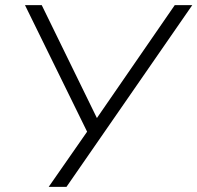

<svg xmlns="http://www.w3.org/2000/svg" viewBox="-20 -725 766 745"><path d="M169 0 318 -214 77 -705H142L356 -267L658 -705H726L238 0Z"/></svg>

Font: Mulish Light
Style: Italic
Weight: 300
Italic angle: -9°
Designer: Vernon Adams
Foundry: Vernon Adams
Version: Version 3.603; ttfautohint (v1.8.3)